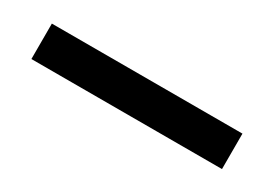

<svg xmlns="http://www.w3.org/2000/svg" viewBox="-11 -560 608 426"><g transform="rotate(30 293.0 -346.5)"><path d="M48.8 -300.8V-391.6H537.1V-300.8Z"/></g></svg>

Font: Cascadia Mono
Style: Regular
Weight: 400
Monospace: yes
Designer: Aaron Bell
Foundry: Saja Typeworks
Version: Version 2102.003